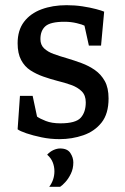

<svg xmlns="http://www.w3.org/2000/svg" viewBox="-20 -526 482 741"><path d="M210 11Q174 11 140.5 4Q107 -3 82 -11.5Q57 -20 48 -27L57 -156H106L123 -76Q134 -68 157 -59Q180 -50 213 -50Q272 -50 291.5 -71.5Q311 -93 311 -131Q311 -158 295.5 -173.5Q280 -189 255 -198Q230 -207 201 -214Q174 -221 147 -230.5Q120 -240 97.5 -254.5Q75 -269 61.5 -294.5Q48 -320 48 -359Q48 -409 72.5 -441.5Q97 -474 140 -490Q183 -506 237 -506Q269 -506 298.5 -501.5Q328 -497 350.5 -491Q373 -485 382 -481L370 -350H323L306 -427Q299 -431 276.5 -436.5Q254 -442 229 -442Q175 -442 155.5 -425Q136 -408 136 -375Q136 -353 150 -339.5Q164 -326 187.5 -317.5Q211 -309 239 -301Q266 -293 294.5 -282.5Q323 -272 346.5 -255.5Q370 -239 384.5 -213Q399 -187 399 -146Q399 -87 372 -53Q345 -19 301.5 -4Q258 11 210 11ZM170 195Q190 168 190 135Q190 117 183.5 100.5Q177 84 162 71Q173 59 186.5 53Q200 47 212 47Q240 47 251.5 64.5Q263 82 263 101Q263 125 253.5 144.5Q244 164 232 177Q220 190 212 195Z"/></svg>

Font: Faustina Medium
Style: Regular
Weight: 500
Designer: Alfonso Garcia
Foundry: http://www.omnibus-type.com
Version: Version 1.200